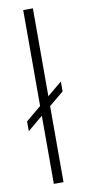

<svg xmlns="http://www.w3.org/2000/svg" viewBox="-92 -844 396 879"><g transform="rotate(-10 106.5 -404.0)"><path d="M84 0V-316.5L13 -257.5V-303L84 -362V-808H129V-399.5L197 -456V-410L129 -353.5V0Z"/></g></svg>

Font: Encode Sans XLt
Style: Regular
Weight: 200
Designer: Multiple Designers
Foundry: Impallari Type
Version: Version 3.002; ttfautohint (v1.8.3) -l 8 -r 50 -G 200 -x 14 